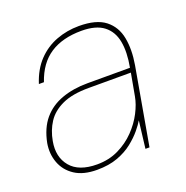

<svg xmlns="http://www.w3.org/2000/svg" viewBox="-101 -608 693 714"><g transform="rotate(-20 246.0 -251.0)"><path d="M166 12Q112 12 78.5 -10Q45 -32 31.5 -68Q18 -104 25 -145Q36 -201 65 -235.5Q94 -270 139.5 -286.5Q185 -303 242 -303H410Q421 -362 413 -404.5Q405 -447 374.5 -470.5Q344 -494 287 -494Q212 -494 163 -462Q114 -430 91 -362H71Q88 -415 120 -448.5Q152 -482 194.5 -498Q237 -514 284 -514Q353 -514 388 -486.5Q423 -459 432 -412Q441 -365 431 -306L377 0H361L374 -108Q366 -94 349.5 -74Q333 -54 308 -34Q283 -14 248 -1Q213 12 166 12ZM173 -7Q220 -7 258 -25.5Q296 -44 324 -73Q352 -102 369 -135Q386 -168 391 -197L407 -285H240Q175 -285 135 -266.5Q95 -248 74.5 -216.5Q54 -185 47 -145Q36 -85 68.5 -46Q101 -7 173 -7Z"/></g></svg>

Font: DM Sans 16pt Thin
Style: Italic
Weight: 250
Italic angle: -10°
Version: Version 4.004;gftools[0.9.30]